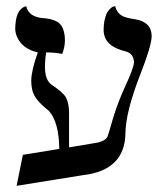

<svg xmlns="http://www.w3.org/2000/svg" viewBox="-20 -581 539 615"><path d="M279.8 -122.1Q315.4 -126.5 324.2 -143.1Q325.7 -145.5 341.8 -201.2Q356.9 -252 381.8 -306.2Q408.2 -362.8 409.2 -381.8Q407.7 -409.2 383.8 -416Q312 -432.6 312 -484.9Q312 -504.9 315.9 -520.5Q319.8 -536.1 325 -543.5Q330.1 -550.8 335.4 -555.4Q340.8 -560.1 345.2 -560.5L349.1 -561Q355 -535.2 379.9 -526.4Q393.1 -522 414.1 -519Q465.3 -510.3 465.8 -465.8Q465.8 -435.1 429.7 -343.3Q382.3 -222.2 381.8 -153.8Q379.9 -35.6 246.1 -20L33.2 14.2L53.2 -85L169.9 -104Q168.9 -187.5 138.2 -224.1Q135.3 -227.5 132.8 -229Q92.3 -261.2 84.5 -288.6Q80.1 -304.2 80.1 -323.2Q80.6 -356 101.1 -413.1Q51.8 -424.3 34.7 -462.4Q29.3 -475.1 28.8 -486.8Q28.8 -550.3 61.5 -560.5Q61.5 -560.5 64 -561Q71.8 -526.9 117.7 -522.9Q161.6 -520 176.3 -499.5Q188 -481.4 188 -451.2Q187.5 -428.7 179.2 -408.2Q156.2 -413.1 127.9 -413.1Q124 -388.7 124 -363.8Q125 -323.2 146 -309.1Q182.1 -285.2 191.4 -268.6Q201.2 -249.5 201.2 -219.2V-108.9Z"/></svg>

Font: Linux Biolinum Capitals O
Style: Small Caps
Weight: 400
Designer: Philipp H. Poll
Foundry: Philipp H. Poll
Version: Version 1.0.4